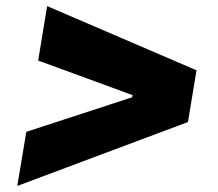

<svg xmlns="http://www.w3.org/2000/svg" viewBox="-20 -613 721 634"><path d="M600.6 -210 37.1 1 66.9 -177.7 422.9 -293.9 415.5 -285.2 418.9 -305.7 423.3 -296.9 106 -413.1 135.7 -592.8 628.9 -380.9Z"/></svg>

Font: Inter 28pt Black
Style: Italic
Weight: 900
Italic angle: -9.3988°
Designer: Rasmus Andersson
Foundry: rsms
Version: Version 4.001;git-66647c0bb